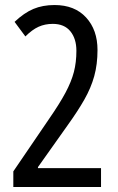

<svg xmlns="http://www.w3.org/2000/svg" viewBox="-20 -744 469 764"><path d="M382 0H33V-62L174 -269Q217 -331 240.5 -375Q264 -419 274 -457.5Q284 -496 284 -542Q284 -590 260 -619.5Q236 -649 190 -649Q159 -649 133.5 -637.5Q108 -626 81 -599L38 -657Q76 -693 113 -708.5Q150 -724 197 -724Q277 -724 322.5 -674.5Q368 -625 368 -545Q368 -488 355 -441Q342 -394 315.5 -347.5Q289 -301 248 -244L131 -79V-75H382Z"/></svg>

Font: Noto Sans Lao ExtraCondensed
Style: Regular
Weight: 400
Width: 2
Designer: Monotype Design Team
Foundry: Monotype Imaging Inc.
Version: Version 2.003; ttfautohint (v1.8.4.7-5d5b)